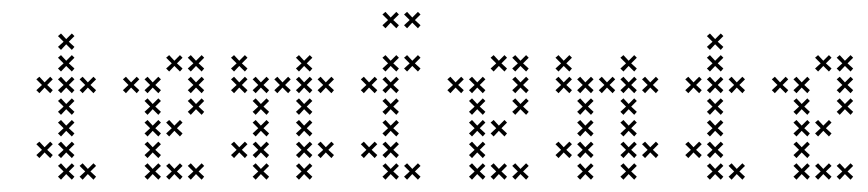

<svg xmlns="http://www.w3.org/2000/svg" viewBox="-20 -301 1433 317"><path d="M102.9 -152.1 93.6 -160.7 102.9 -170 98.6 -174.3 89.3 -165 80.7 -174.3 75.7 -170 85 -160.7 75.7 -152.1 80.7 -147.1 89.3 -156.4 98.6 -147.1ZM102.9 -116.4 93.6 -125 102.9 -134.3 98.6 -138.6 89.3 -129.3 80.7 -138.6 75.7 -134.3 85 -125 75.7 -116.4 80.7 -111.4 89.3 -120.7 98.6 -111.4ZM102.9 -80.7 93.6 -89.3 102.9 -98.6 98.6 -102.9 89.3 -93.6 80.7 -102.9 75.7 -98.6 85 -89.3 75.7 -80.7 80.7 -75.7 89.3 -85 98.6 -75.7ZM102.9 -45 93.6 -53.6 102.9 -62.9 98.6 -67.1 89.3 -57.9 80.7 -67.1 75.7 -62.9 85 -53.6 75.7 -45 80.7 -40 89.3 -49.3 98.6 -40ZM102.9 -9.3 93.6 -17.9 102.9 -27.1 98.6 -31.4 89.3 -22.1 80.7 -31.4 75.7 -27.1 85 -17.9 75.7 -9.3 80.7 -4.3 89.3 -13.6 98.6 -4.3ZM138.6 -9.3 129.3 -17.9 138.6 -27.1 134.3 -31.4 125 -22.1 116.4 -31.4 111.4 -27.1 120.7 -17.9 111.4 -9.3 116.4 -4.3 125 -13.6 134.3 -4.3ZM67.1 -45 57.9 -53.6 67.1 -62.9 62.9 -67.1 53.6 -57.9 45 -67.1 40 -62.9 49.3 -53.6 40 -45 45 -40 53.6 -49.3 62.9 -40ZM138.6 -152.1 129.3 -160.7 138.6 -170 134.3 -174.3 125 -165 116.4 -174.3 111.4 -170 120.7 -160.7 111.4 -152.1 116.4 -147.1 125 -156.4 134.3 -147.1ZM67.1 -152.1 57.9 -160.7 67.1 -170 62.9 -174.3 53.6 -165 45 -174.3 40 -170 49.3 -160.7 40 -152.1 45 -147.1 53.6 -156.4 62.9 -147.1ZM102.9 -187.9 93.6 -196.4 102.9 -205.7 98.6 -210 89.3 -200.7 80.7 -210 75.7 -205.7 85 -196.4 75.7 -187.9 80.7 -182.9 89.3 -192.1 98.6 -182.9ZM102.9 -223.6 93.6 -232.1 102.9 -241.4 98.6 -245.7 89.3 -236.4 80.7 -245.7 75.7 -241.4 85 -232.1 75.7 -223.6 80.7 -218.6 89.3 -227.9 98.6 -218.6Z M245.7 -45 236.4 -53.6 245.7 -62.9 241.4 -67.1 232.1 -57.9 223.6 -67.1 218.6 -62.9 227.9 -53.6 218.6 -45 223.6 -40 232.1 -49.3 241.4 -40ZM245.7 -80.7 236.4 -89.3 245.7 -98.6 241.4 -102.9 232.1 -93.6 223.6 -102.9 218.6 -98.6 227.9 -89.3 218.6 -80.7 223.6 -75.7 232.1 -85 241.4 -75.7ZM245.7 -116.4 236.4 -125 245.7 -134.3 241.4 -138.6 232.1 -129.3 223.6 -138.6 218.6 -134.3 227.9 -125 218.6 -116.4 223.6 -111.4 232.1 -120.7 241.4 -111.4ZM245.7 -152.1 236.4 -160.7 245.7 -170 241.4 -174.3 232.1 -165 223.6 -174.3 218.6 -170 227.9 -160.7 218.6 -152.1 223.6 -147.1 232.1 -156.4 241.4 -147.1ZM281.4 -187.9 272.1 -196.4 281.4 -205.7 277.1 -210 267.9 -200.7 259.3 -210 254.3 -205.7 263.6 -196.4 254.3 -187.9 259.3 -182.9 267.9 -192.1 277.1 -182.9ZM281.4 -9.3 272.1 -17.9 281.4 -27.1 277.1 -31.4 267.9 -22.1 259.3 -31.4 254.3 -27.1 263.6 -17.9 254.3 -9.3 259.3 -4.3 267.9 -13.6 277.1 -4.3ZM317.1 -152.1 307.9 -160.7 317.1 -170 312.9 -174.3 303.6 -165 295 -174.3 290 -170 299.3 -160.7 290 -152.1 295 -147.1 303.6 -156.4 312.9 -147.1ZM317.1 -116.4 307.9 -125 317.1 -134.3 312.9 -138.6 303.6 -129.3 295 -138.6 290 -134.3 299.3 -125 290 -116.4 295 -111.4 303.6 -120.7 312.9 -111.4ZM281.4 -80.7 272.1 -89.3 281.4 -98.6 277.1 -102.9 267.9 -93.6 259.3 -102.9 254.3 -98.6 263.6 -89.3 254.3 -80.7 259.3 -75.7 267.9 -85 277.1 -75.7ZM317.1 -9.3 307.9 -17.9 317.1 -27.1 312.9 -31.4 303.6 -22.1 295 -31.4 290 -27.1 299.3 -17.9 290 -9.3 295 -4.3 303.6 -13.6 312.9 -4.3ZM245.7 -9.3 236.4 -17.9 245.7 -27.1 241.4 -31.4 232.1 -22.1 223.6 -31.4 218.6 -27.1 227.9 -17.9 218.6 -9.3 223.6 -4.3 232.1 -13.6 241.4 -4.3ZM210 -152.1 200.7 -160.7 210 -170 205.7 -174.3 196.4 -165 187.9 -174.3 182.9 -170 192.1 -160.7 182.9 -152.1 187.9 -147.1 196.4 -156.4 205.7 -147.1ZM317.1 -187.9 307.9 -196.4 317.1 -205.7 312.9 -210 303.6 -200.7 295 -210 290 -205.7 299.3 -196.4 290 -187.9 295 -182.9 303.6 -192.1 312.9 -182.9Z M424.3 -116.4 415 -125 424.3 -134.3 420 -138.6 410.7 -129.3 402.1 -138.6 397.1 -134.3 406.4 -125 397.1 -116.4 402.1 -111.4 410.7 -120.7 420 -111.4ZM424.3 -80.7 415 -89.3 424.3 -98.6 420 -102.9 410.7 -93.6 402.1 -102.9 397.1 -98.6 406.4 -89.3 397.1 -80.7 402.1 -75.7 410.7 -85 420 -75.7ZM424.3 -45 415 -53.6 424.3 -62.9 420 -67.1 410.7 -57.9 402.1 -67.1 397.1 -62.9 406.4 -53.6 397.1 -45 402.1 -40 410.7 -49.3 420 -40ZM388.6 -45 379.3 -53.6 388.6 -62.9 384.3 -67.1 375 -57.9 366.4 -67.1 361.4 -62.9 370.7 -53.6 361.4 -45 366.4 -40 375 -49.3 384.3 -40ZM424.3 -152.1 415 -160.7 424.3 -170 420 -174.3 410.7 -165 402.1 -174.3 397.1 -170 406.4 -160.7 397.1 -152.1 402.1 -147.1 410.7 -156.4 420 -147.1ZM495.7 -187.9 486.4 -196.4 495.7 -205.7 491.4 -210 482.1 -200.7 473.6 -210 468.6 -205.7 477.9 -196.4 468.6 -187.9 473.6 -182.9 482.1 -192.1 491.4 -182.9ZM495.7 -152.1 486.4 -160.7 495.7 -170 491.4 -174.3 482.1 -165 473.6 -174.3 468.6 -170 477.9 -160.7 468.6 -152.1 473.6 -147.1 482.1 -156.4 491.4 -147.1ZM531.4 -152.1 522.1 -160.7 531.4 -170 527.1 -174.3 517.9 -165 509.3 -174.3 504.3 -170 513.6 -160.7 504.3 -152.1 509.3 -147.1 517.9 -156.4 527.1 -147.1ZM495.7 -116.4 486.4 -125 495.7 -134.3 491.4 -138.6 482.1 -129.3 473.6 -138.6 468.6 -134.3 477.9 -125 468.6 -116.4 473.6 -111.4 482.1 -120.7 491.4 -111.4ZM495.7 -80.7 486.4 -89.3 495.7 -98.6 491.4 -102.9 482.1 -93.6 473.6 -102.9 468.6 -98.6 477.9 -89.3 468.6 -80.7 473.6 -75.7 482.1 -85 491.4 -75.7ZM495.7 -45 486.4 -53.6 495.7 -62.9 491.4 -67.1 482.1 -57.9 473.6 -67.1 468.6 -62.9 477.9 -53.6 468.6 -45 473.6 -40 482.1 -49.3 491.4 -40ZM495.7 -9.3 486.4 -17.9 495.7 -27.1 491.4 -31.4 482.1 -22.1 473.6 -31.4 468.6 -27.1 477.9 -17.9 468.6 -9.3 473.6 -4.3 482.1 -13.6 491.4 -4.3ZM531.4 -45 522.1 -53.6 531.4 -62.9 527.1 -67.1 517.9 -57.9 509.3 -67.1 504.3 -62.9 513.6 -53.6 504.3 -45 509.3 -40 517.9 -49.3 527.1 -40ZM388.6 -152.1 379.3 -160.7 388.6 -170 384.3 -174.3 375 -165 366.4 -174.3 361.4 -170 370.7 -160.7 361.4 -152.1 366.4 -147.1 375 -156.4 384.3 -147.1ZM388.6 -187.9 379.3 -196.4 388.6 -205.7 384.3 -210 375 -200.7 366.4 -210 361.4 -205.7 370.7 -196.4 361.4 -187.9 366.4 -182.9 375 -192.1 384.3 -182.9ZM424.3 -9.3 415 -17.9 424.3 -27.1 420 -31.4 410.7 -22.1 402.1 -31.4 397.1 -27.1 406.4 -17.9 397.1 -9.3 402.1 -4.3 410.7 -13.6 420 -4.3ZM460 -152.1 450.7 -160.7 460 -170 455.7 -174.3 446.4 -165 437.9 -174.3 432.9 -170 442.1 -160.7 432.9 -152.1 437.9 -147.1 446.4 -156.4 455.7 -147.1Z M638.6 -152.1 629.3 -160.7 638.6 -170 634.3 -174.3 625 -165 616.4 -174.3 611.4 -170 620.7 -160.7 611.4 -152.1 616.4 -147.1 625 -156.4 634.3 -147.1ZM638.6 -116.4 629.3 -125 638.6 -134.3 634.3 -138.6 625 -129.3 616.4 -138.6 611.4 -134.3 620.7 -125 611.4 -116.4 616.4 -111.4 625 -120.7 634.3 -111.4ZM638.6 -80.7 629.3 -89.3 638.6 -98.6 634.3 -102.9 625 -93.6 616.4 -102.9 611.4 -98.6 620.7 -89.3 611.4 -80.7 616.4 -75.7 625 -85 634.3 -75.7ZM638.6 -45 629.3 -53.6 638.6 -62.9 634.3 -67.1 625 -57.9 616.4 -67.1 611.4 -62.9 620.7 -53.6 611.4 -45 616.4 -40 625 -49.3 634.3 -40ZM638.6 -9.3 629.3 -17.9 638.6 -27.1 634.3 -31.4 625 -22.1 616.4 -31.4 611.4 -27.1 620.7 -17.9 611.4 -9.3 616.4 -4.3 625 -13.6 634.3 -4.3ZM602.9 -45 593.6 -53.6 602.9 -62.9 598.6 -67.1 589.3 -57.9 580.7 -67.1 575.7 -62.9 585 -53.6 575.7 -45 580.7 -40 589.3 -49.3 598.6 -40ZM674.3 -9.3 665 -17.9 674.3 -27.1 670 -31.4 660.7 -22.1 652.1 -31.4 647.1 -27.1 656.4 -17.9 647.1 -9.3 652.1 -4.3 660.7 -13.6 670 -4.3ZM638.6 -187.9 629.3 -196.4 638.6 -205.7 634.3 -210 625 -200.7 616.4 -210 611.4 -205.7 620.7 -196.4 611.4 -187.9 616.4 -182.9 625 -192.1 634.3 -182.9ZM602.9 -152.1 593.6 -160.7 602.9 -170 598.6 -174.3 589.3 -165 580.7 -174.3 575.7 -170 585 -160.7 575.7 -152.1 580.7 -147.1 589.3 -156.4 598.6 -147.1ZM638.6 -259.3 629.3 -267.9 638.6 -277.1 634.3 -281.4 625 -272.1 616.4 -281.4 611.4 -277.1 620.7 -267.9 611.4 -259.3 616.4 -254.3 625 -263.6 634.3 -254.3ZM674.3 -259.3 665 -267.9 674.3 -277.1 670 -281.4 660.7 -272.1 652.1 -281.4 647.1 -277.1 656.4 -267.9 647.1 -259.3 652.1 -254.3 660.7 -263.6 670 -254.3ZM674.3 -187.9 665 -196.4 674.3 -205.7 670 -210 660.7 -200.7 652.1 -210 647.1 -205.7 656.4 -196.4 647.1 -187.9 652.1 -182.9 660.7 -192.1 670 -182.9Z M781.4 -45 772.1 -53.6 781.4 -62.9 777.1 -67.1 767.9 -57.9 759.3 -67.1 754.3 -62.9 763.6 -53.6 754.3 -45 759.3 -40 767.9 -49.3 777.1 -40ZM781.4 -80.7 772.1 -89.3 781.4 -98.6 777.1 -102.9 767.9 -93.6 759.3 -102.9 754.3 -98.6 763.6 -89.3 754.3 -80.7 759.3 -75.7 767.9 -85 777.1 -75.7ZM781.4 -116.4 772.1 -125 781.4 -134.3 777.1 -138.6 767.9 -129.3 759.3 -138.6 754.3 -134.3 763.6 -125 754.3 -116.4 759.3 -111.4 767.9 -120.7 777.1 -111.4ZM781.4 -152.1 772.1 -160.7 781.4 -170 777.1 -174.3 767.9 -165 759.3 -174.3 754.3 -170 763.6 -160.7 754.3 -152.1 759.3 -147.1 767.9 -156.4 777.1 -147.1ZM817.1 -187.9 807.9 -196.4 817.1 -205.7 812.9 -210 803.6 -200.7 795 -210 790 -205.7 799.3 -196.4 790 -187.9 795 -182.9 803.6 -192.1 812.9 -182.9ZM817.1 -9.3 807.9 -17.9 817.1 -27.1 812.9 -31.4 803.6 -22.1 795 -31.4 790 -27.1 799.3 -17.9 790 -9.3 795 -4.3 803.6 -13.6 812.9 -4.3ZM852.9 -152.1 843.6 -160.7 852.9 -170 848.6 -174.3 839.3 -165 830.7 -174.3 825.7 -170 835 -160.7 825.7 -152.1 830.7 -147.1 839.3 -156.4 848.6 -147.1ZM852.9 -116.4 843.6 -125 852.9 -134.3 848.6 -138.6 839.3 -129.3 830.7 -138.6 825.7 -134.3 835 -125 825.7 -116.4 830.7 -111.4 839.3 -120.7 848.6 -111.4ZM817.1 -80.7 807.9 -89.3 817.1 -98.6 812.9 -102.9 803.6 -93.6 795 -102.9 790 -98.6 799.3 -89.3 790 -80.7 795 -75.7 803.6 -85 812.9 -75.7ZM852.9 -9.3 843.6 -17.9 852.9 -27.1 848.6 -31.4 839.3 -22.1 830.7 -31.4 825.7 -27.1 835 -17.9 825.7 -9.3 830.7 -4.3 839.3 -13.6 848.6 -4.3ZM781.4 -9.3 772.1 -17.9 781.4 -27.1 777.1 -31.4 767.9 -22.1 759.3 -31.4 754.3 -27.1 763.6 -17.9 754.3 -9.3 759.3 -4.3 767.9 -13.6 777.1 -4.3ZM745.7 -152.1 736.4 -160.7 745.7 -170 741.4 -174.3 732.1 -165 723.6 -174.3 718.6 -170 727.9 -160.7 718.6 -152.1 723.6 -147.1 732.1 -156.4 741.4 -147.1ZM852.9 -187.9 843.6 -196.4 852.9 -205.7 848.6 -210 839.3 -200.7 830.7 -210 825.7 -205.7 835 -196.4 825.7 -187.9 830.7 -182.9 839.3 -192.1 848.6 -182.9Z M960 -116.4 950.7 -125 960 -134.3 955.7 -138.6 946.4 -129.3 937.9 -138.6 932.9 -134.3 942.1 -125 932.9 -116.4 937.9 -111.4 946.4 -120.7 955.7 -111.4ZM960 -80.7 950.7 -89.3 960 -98.6 955.7 -102.9 946.4 -93.6 937.9 -102.9 932.9 -98.6 942.1 -89.3 932.9 -80.7 937.9 -75.7 946.4 -85 955.7 -75.7ZM960 -45 950.7 -53.6 960 -62.9 955.7 -67.1 946.4 -57.9 937.9 -67.1 932.9 -62.9 942.1 -53.6 932.9 -45 937.9 -40 946.4 -49.3 955.7 -40ZM924.3 -45 915 -53.6 924.3 -62.9 920 -67.1 910.7 -57.9 902.1 -67.1 897.1 -62.9 906.4 -53.6 897.1 -45 902.1 -40 910.7 -49.3 920 -40ZM960 -152.1 950.7 -160.7 960 -170 955.7 -174.3 946.4 -165 937.9 -174.3 932.9 -170 942.1 -160.7 932.9 -152.1 937.9 -147.1 946.4 -156.4 955.7 -147.1ZM1031.4 -187.9 1022.1 -196.4 1031.4 -205.7 1027.1 -210 1017.9 -200.7 1009.3 -210 1004.3 -205.7 1013.6 -196.4 1004.3 -187.9 1009.3 -182.9 1017.9 -192.1 1027.1 -182.9ZM1031.4 -152.1 1022.1 -160.7 1031.4 -170 1027.1 -174.3 1017.9 -165 1009.3 -174.3 1004.3 -170 1013.6 -160.7 1004.3 -152.1 1009.3 -147.1 1017.9 -156.4 1027.1 -147.1ZM1067.1 -152.1 1057.9 -160.7 1067.1 -170 1062.9 -174.3 1053.6 -165 1045 -174.3 1040 -170 1049.3 -160.7 1040 -152.1 1045 -147.1 1053.6 -156.4 1062.9 -147.1ZM1031.4 -116.4 1022.1 -125 1031.4 -134.3 1027.1 -138.6 1017.9 -129.3 1009.3 -138.6 1004.3 -134.3 1013.6 -125 1004.3 -116.4 1009.3 -111.4 1017.9 -120.7 1027.1 -111.4ZM1031.4 -80.7 1022.1 -89.3 1031.4 -98.6 1027.1 -102.9 1017.9 -93.6 1009.3 -102.9 1004.3 -98.6 1013.6 -89.3 1004.3 -80.7 1009.3 -75.7 1017.9 -85 1027.1 -75.7ZM1031.4 -45 1022.1 -53.6 1031.4 -62.9 1027.1 -67.1 1017.9 -57.9 1009.3 -67.1 1004.3 -62.9 1013.6 -53.6 1004.3 -45 1009.3 -40 1017.9 -49.3 1027.1 -40ZM1031.4 -9.3 1022.1 -17.9 1031.4 -27.1 1027.1 -31.4 1017.9 -22.1 1009.3 -31.4 1004.3 -27.1 1013.6 -17.9 1004.3 -9.3 1009.3 -4.3 1017.9 -13.6 1027.1 -4.3ZM1067.1 -45 1057.9 -53.6 1067.1 -62.9 1062.9 -67.1 1053.6 -57.9 1045 -67.1 1040 -62.9 1049.3 -53.6 1040 -45 1045 -40 1053.6 -49.3 1062.9 -40ZM924.3 -152.1 915 -160.7 924.3 -170 920 -174.3 910.7 -165 902.1 -174.3 897.1 -170 906.4 -160.7 897.1 -152.1 902.1 -147.1 910.7 -156.4 920 -147.1ZM924.3 -187.9 915 -196.4 924.3 -205.7 920 -210 910.7 -200.7 902.1 -210 897.1 -205.7 906.4 -196.4 897.1 -187.9 902.1 -182.9 910.7 -192.1 920 -182.9ZM960 -9.3 950.7 -17.9 960 -27.1 955.7 -31.4 946.4 -22.1 937.9 -31.4 932.9 -27.1 942.1 -17.9 932.9 -9.3 937.9 -4.3 946.4 -13.6 955.7 -4.3ZM995.7 -152.1 986.4 -160.7 995.7 -170 991.4 -174.3 982.1 -165 973.6 -174.3 968.6 -170 977.9 -160.7 968.6 -152.1 973.6 -147.1 982.1 -156.4 991.4 -147.1Z M1174.3 -152.1 1165 -160.7 1174.3 -170 1170 -174.3 1160.7 -165 1152.1 -174.3 1147.1 -170 1156.4 -160.7 1147.1 -152.1 1152.1 -147.1 1160.7 -156.4 1170 -147.1ZM1174.3 -116.4 1165 -125 1174.3 -134.3 1170 -138.6 1160.7 -129.3 1152.1 -138.6 1147.1 -134.3 1156.4 -125 1147.1 -116.4 1152.1 -111.4 1160.7 -120.7 1170 -111.4ZM1174.3 -80.7 1165 -89.3 1174.3 -98.6 1170 -102.9 1160.7 -93.6 1152.1 -102.9 1147.1 -98.6 1156.4 -89.3 1147.1 -80.7 1152.1 -75.7 1160.7 -85 1170 -75.7ZM1174.3 -45 1165 -53.6 1174.3 -62.9 1170 -67.1 1160.7 -57.9 1152.1 -67.1 1147.1 -62.9 1156.4 -53.6 1147.1 -45 1152.1 -40 1160.7 -49.3 1170 -40ZM1174.3 -9.3 1165 -17.9 1174.3 -27.1 1170 -31.4 1160.7 -22.1 1152.1 -31.4 1147.1 -27.1 1156.4 -17.9 1147.1 -9.3 1152.1 -4.3 1160.7 -13.6 1170 -4.3ZM1210 -9.3 1200.7 -17.9 1210 -27.1 1205.7 -31.4 1196.4 -22.1 1187.9 -31.4 1182.9 -27.1 1192.1 -17.9 1182.9 -9.3 1187.9 -4.3 1196.4 -13.6 1205.7 -4.3ZM1138.6 -45 1129.3 -53.6 1138.6 -62.9 1134.3 -67.1 1125 -57.9 1116.4 -67.1 1111.4 -62.9 1120.7 -53.6 1111.4 -45 1116.4 -40 1125 -49.3 1134.3 -40ZM1210 -152.1 1200.7 -160.7 1210 -170 1205.7 -174.3 1196.4 -165 1187.9 -174.3 1182.9 -170 1192.1 -160.7 1182.9 -152.1 1187.9 -147.1 1196.4 -156.4 1205.7 -147.1ZM1138.6 -152.1 1129.3 -160.7 1138.6 -170 1134.3 -174.3 1125 -165 1116.4 -174.3 1111.4 -170 1120.7 -160.7 1111.4 -152.1 1116.4 -147.1 1125 -156.4 1134.3 -147.1ZM1174.3 -187.9 1165 -196.4 1174.3 -205.7 1170 -210 1160.7 -200.7 1152.1 -210 1147.1 -205.7 1156.4 -196.4 1147.1 -187.9 1152.1 -182.9 1160.7 -192.1 1170 -182.9ZM1174.3 -223.6 1165 -232.1 1174.3 -241.4 1170 -245.7 1160.7 -236.4 1152.1 -245.7 1147.1 -241.4 1156.4 -232.1 1147.1 -223.6 1152.1 -218.6 1160.7 -227.9 1170 -218.6Z M1317.1 -45 1307.9 -53.6 1317.1 -62.9 1312.9 -67.1 1303.6 -57.9 1295 -67.1 1290 -62.9 1299.3 -53.6 1290 -45 1295 -40 1303.6 -49.3 1312.9 -40ZM1317.1 -80.7 1307.9 -89.3 1317.1 -98.6 1312.9 -102.9 1303.6 -93.6 1295 -102.9 1290 -98.6 1299.3 -89.3 1290 -80.7 1295 -75.7 1303.6 -85 1312.9 -75.7ZM1317.1 -116.4 1307.9 -125 1317.1 -134.3 1312.9 -138.6 1303.6 -129.3 1295 -138.6 1290 -134.3 1299.3 -125 1290 -116.4 1295 -111.4 1303.6 -120.7 1312.9 -111.4ZM1317.1 -152.1 1307.9 -160.7 1317.1 -170 1312.9 -174.3 1303.6 -165 1295 -174.3 1290 -170 1299.3 -160.7 1290 -152.1 1295 -147.1 1303.6 -156.4 1312.9 -147.1ZM1352.9 -187.9 1343.6 -196.4 1352.9 -205.7 1348.6 -210 1339.3 -200.7 1330.7 -210 1325.7 -205.7 1335 -196.4 1325.7 -187.9 1330.7 -182.9 1339.3 -192.1 1348.6 -182.9ZM1352.9 -9.3 1343.6 -17.9 1352.9 -27.1 1348.6 -31.4 1339.3 -22.1 1330.7 -31.4 1325.7 -27.1 1335 -17.9 1325.7 -9.3 1330.7 -4.3 1339.3 -13.6 1348.6 -4.3ZM1388.6 -152.1 1379.3 -160.7 1388.6 -170 1384.3 -174.3 1375 -165 1366.4 -174.3 1361.4 -170 1370.7 -160.7 1361.4 -152.1 1366.4 -147.1 1375 -156.4 1384.3 -147.1ZM1388.6 -116.4 1379.3 -125 1388.6 -134.3 1384.3 -138.6 1375 -129.3 1366.4 -138.6 1361.4 -134.3 1370.7 -125 1361.4 -116.4 1366.4 -111.4 1375 -120.7 1384.3 -111.4ZM1352.9 -80.7 1343.6 -89.3 1352.9 -98.6 1348.6 -102.9 1339.3 -93.6 1330.7 -102.9 1325.7 -98.6 1335 -89.3 1325.7 -80.7 1330.7 -75.7 1339.3 -85 1348.6 -75.7ZM1388.6 -9.3 1379.3 -17.9 1388.6 -27.1 1384.3 -31.4 1375 -22.1 1366.4 -31.4 1361.4 -27.1 1370.7 -17.9 1361.4 -9.3 1366.4 -4.3 1375 -13.6 1384.3 -4.3ZM1317.1 -9.3 1307.9 -17.9 1317.1 -27.1 1312.9 -31.4 1303.6 -22.1 1295 -31.4 1290 -27.1 1299.3 -17.9 1290 -9.3 1295 -4.3 1303.6 -13.6 1312.9 -4.3ZM1281.4 -152.1 1272.1 -160.7 1281.4 -170 1277.1 -174.3 1267.9 -165 1259.3 -174.3 1254.3 -170 1263.6 -160.7 1254.3 -152.1 1259.3 -147.1 1267.9 -156.4 1277.1 -147.1ZM1388.6 -187.9 1379.3 -196.4 1388.6 -205.7 1384.3 -210 1375 -200.7 1366.4 -210 1361.4 -205.7 1370.7 -196.4 1361.4 -187.9 1366.4 -182.9 1375 -192.1 1384.3 -182.9Z"/></svg>

Font: Gossip Low Cross Small
Style: Regular
Weight: 200
Width: 3
Designer: Deborah Khodanovich
Version: Version 1.001;Glyphs 3.3.1 (3343)